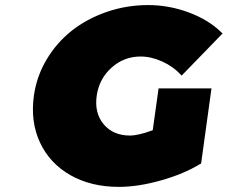

<svg xmlns="http://www.w3.org/2000/svg" viewBox="-20 -728 899 758"><path d="M113.8 -350.1Q124.5 -426.8 164.1 -493.2Q203.6 -559.6 263.2 -606.7Q322.8 -653.8 401.1 -680.9Q479.5 -708 564.9 -708Q647.5 -708 726.3 -678.5Q805.2 -648.9 855 -599.1L858.9 -596.2L696.8 -429.2L694.8 -432.1Q665 -464.8 621.1 -484.9Q577.1 -504.9 535.2 -504.9Q469.7 -504.9 420.7 -461.2Q371.6 -417.5 361.8 -350.1Q352.1 -281.7 389.4 -237.3Q426.8 -192.9 493.2 -192.9Q525.9 -192.9 583 -213.9L606 -378.9H814.9L773.9 -82L771 -81.1Q706.5 -41.5 616 -15.9Q525.4 9.8 449.2 9.8Q339.4 9.8 257.8 -36.6Q176.3 -83 137.9 -165.3Q99.6 -247.6 113.8 -350.1Z"/></svg>

Font: Trueno UltraBlack
Style: Italic
Weight: 950
Designer: Julieta Ulanovsky
Foundry: Julieta Ulanovsky
Version: Version 3.001b | FøM Fix